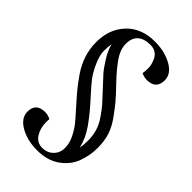

<svg xmlns="http://www.w3.org/2000/svg" viewBox="-252 -781 1006 1006"><g transform="rotate(45 251.5 -278.0)"><path d="M55 34Q55 -30 123 -30Q144 -30 164 -19Q163 -7 163 4Q163 48 184 81Q205 114 243 114Q281 114 305 90Q329 66 329 30Q329 -6 311 -41Q293 -76 275.5 -97.5Q258 -119 219 -162.5Q180 -206 158.5 -232Q137 -258 108 -300Q52 -383 52 -479Q52 -575 110.5 -636.5Q169 -698 269 -698Q341 -698 394.5 -668Q448 -638 448 -590.5Q448 -543 412 -530Q398 -525 379.5 -525Q361 -525 339 -535Q342 -552 342 -575Q342 -598 330 -626Q311 -669 264 -669Q217 -669 192.5 -647Q168 -625 168 -582.5Q168 -540 198 -496.5Q228 -453 275.5 -403.5Q323 -354 344.5 -328.5Q366 -303 394.5 -263.5Q423 -224 436.5 -184Q450 -144 450 -90Q450 -36 430.5 17Q411 70 360.5 106Q310 142 235 142Q160 142 107.5 111.5Q55 81 55 34ZM382 -27Q387 -51 387 -85Q387 -119 377.5 -151.5Q368 -184 345 -217Q322 -250 306 -268.5Q290 -287 253 -326Q216 -365 196.5 -387Q177 -409 152 -449Q127 -489 117 -527Q113 -507 113 -473.5Q113 -440 134 -394.5Q155 -349 175.5 -323Q196 -297 246.5 -241.5Q297 -186 333 -134.5Q369 -83 382 -27Z"/></g></svg>

Font: Rufina
Style: Bold
Weight: 700
Designer: Martin Sommaruga
Foundry: Martin Sommaruga
Version: Version 1.001